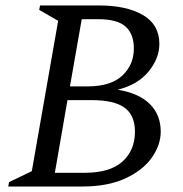

<svg xmlns="http://www.w3.org/2000/svg" viewBox="-20 -680 666 700"><path d="M10 0 13 -16 96 -56 192 -604 123 -644 126 -660H342Q442 -660 501.5 -625Q561 -590 561 -520Q561 -467 521.5 -419Q482 -371 409 -353Q487 -340 526.5 -300.5Q566 -261 566 -200Q566 -152 534 -106Q502 -60 438 -30Q374 0 279 0ZM339 -610H278L235 -365H299Q384 -365 426 -404.5Q468 -444 468 -503Q468 -556 438 -583Q408 -610 339 -610ZM314 -315H226L180 -50H288Q381 -50 426.5 -91Q472 -132 472 -200Q472 -260 434 -287.5Q396 -315 314 -315Z"/></svg>

Font: Spectral
Style: Italic
Weight: 400
Italic angle: -10°
Designer: Jean-Baptiste Levee
Foundry: Production Type
Version: Version 2.001